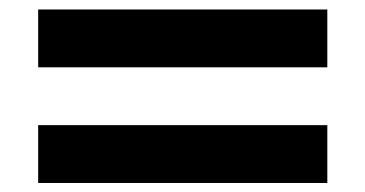

<svg xmlns="http://www.w3.org/2000/svg" viewBox="-20 -708 790 415"><path d="M62.5 -312.5V-437.5H687.5V-312.5ZM62.5 -562.5V-687.5H687.5V-562.5Z"/></svg>

Font: Better VCR
Style: Regular
Weight: 400
Designer: artdzyk
Foundry: https://fontstruct.com
Version: Version 1.0